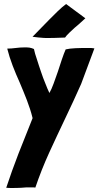

<svg xmlns="http://www.w3.org/2000/svg" viewBox="-20 -934 490 956"><path d="M37 2C52 2 68 2 85 1C102 -1 117 -1 131 -1C145 -1 153 -1 156 0C176 -59 199 -117 225 -174C251 -231 278 -288 305 -345C332 -402 359 -459 384 -516L450 -693C446 -694 441 -694 434 -695H412C395 -695 376 -695 356 -694C335 -693 319 -691 307 -688C301 -675 295 -658 288 -638C281 -618 275 -598 268 -577C261 -556 254 -537 247 -518C240 -499 233 -483 226 -471C220 -484 213 -499 206 -518C198 -537 191 -556 184 -577C177 -598 170 -618 164 -638C157 -658 152 -675 149 -690C142 -693 134 -696 126 -697C118 -698 110 -698 102 -698C87 -698 73 -697 58 -695C43 -693 29 -692 16 -692C23 -664 32 -636 43 -607C54 -578 66 -550 79 -521C91 -492 103 -464 114 -435C125 -406 135 -376 142 -347V-345C119 -286 95 -228 72 -169C49 -110 29 -53 11 1H13C19 2 28 2 37 2ZM200 -745C216 -744 288 -746 304 -747C311 -759 337 -782 352 -796C365 -806 372 -813 405 -843L309 -914C282 -894 255 -866 225 -836C212 -822 159 -768 142 -751C150 -749 187 -746 200 -745Z"/></svg>

Font: Londrina Solid CC
Style: CC
Weight: 400
Designer: Marcelo Magalhaes
Foundry: Tipos Pereira
Version: Version 1.003;FEAKit 1.0